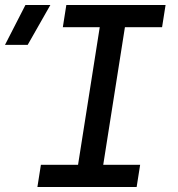

<svg xmlns="http://www.w3.org/2000/svg" viewBox="-93 -750 713 770"><path d="M-73 -570H18L109 -730H9ZM57 0H455L469 -89H321L408 -641H557L571 -730H173L159 -641H307L220 -89H71Z"/></svg>

Font: JetBrains Mono Medium
Style: Italic
Weight: 436
Italic angle: -9°
Monospace: yes
Designer: Philipp Nurullin, Konstantin Bulenkov
Foundry: JetBrains
Version: Version 2.305